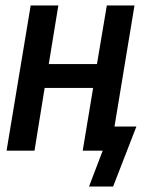

<svg xmlns="http://www.w3.org/2000/svg" viewBox="-20 -550 540 701"><path d="M305 131 355 0H282L320 -229H143L106 0H4L92 -530H193L158 -316H334L370 -530H471L398 -88H478L393 131Z"/></svg>

Font: Iosevka Curly Semibold Oblique
Style: Regular
Weight: 600
Italic angle: -9°
Monospace: yes
Designer: Belleve Invis
Foundry: Belleve Invis
Version: Version 11.1.0; ttfautohint (v1.8.3)